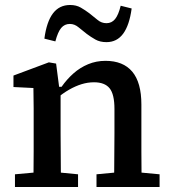

<svg xmlns="http://www.w3.org/2000/svg" viewBox="-20 -750 687 770"><path d="M40 0V-51L150 -61H190L293 -51V0ZM114 0Q114 -30 114.5 -67Q115 -104 115 -143Q115 -182 115 -215V-268Q115 -294 115 -315Q115 -336 114.5 -356Q114 -376 114 -397L34 -401V-447L176 -500L205 -495L219 -387L223 -386V-215Q223 -182 223.5 -143Q224 -104 224 -67Q224 -30 225 0ZM367 0V-51L473 -61H513L620 -51V0ZM437 0Q438 -30 438 -67Q438 -104 438.5 -142.5Q439 -181 439 -215V-313Q439 -372 419.5 -396Q400 -420 357 -420Q332 -420 307.5 -412.5Q283 -405 257.5 -390.5Q232 -376 206 -354L200 -402H227Q248 -432 274.5 -455.5Q301 -479 333.5 -492.5Q366 -506 403 -506Q474 -506 510.5 -462.5Q547 -419 547 -331V-215Q547 -181 547 -142.5Q547 -104 547.5 -67Q548 -30 548 0ZM158 -595Q167 -663 192.5 -696.5Q218 -730 261 -730Q286 -730 304 -719.5Q322 -709 338 -697Q356 -683 371.5 -670Q387 -657 407 -657Q428 -657 441.5 -673.5Q455 -690 464 -727L508 -716Q499 -649 474 -615Q449 -581 407 -581Q381 -581 362.5 -591.5Q344 -602 328 -614Q311 -627 295 -640.5Q279 -654 260 -654Q239 -654 225.5 -638Q212 -622 202 -584Z"/></svg>

Font: Source Serif 4 Medium
Style: Regular
Weight: 500
Designer: Frank Grießhammer
Foundry: Adobe Systems Incorporated
Version: Version 4.004;hotconv 1.0.116;makeotfexe 2.5.65601